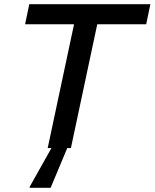

<svg xmlns="http://www.w3.org/2000/svg" viewBox="-20 -708 739 918"><path d="M208 0 334 -592H100L120 -688H699L679 -592H445L319 0ZM122 190V185L236 -18H307V-13L222 190Z"/></svg>

Font: Saira SemiExpanded Medium
Style: Italic
Weight: 500
Width: 6
Italic angle: -12°
Designer: Hector Gatti with collaboration of the Omnibus-Type team
Foundry: Omnibus-Type
Version: Version 1.101